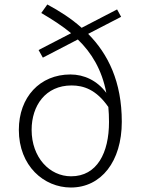

<svg xmlns="http://www.w3.org/2000/svg" viewBox="-20 -823 635 856"><path d="M297 -37C201 -37 121 -121 121 -244C121 -352 183 -442 299 -442C352 -442 409 -424 463 -346C465 -325 466 -303 466 -279C466 -142 413 -37 297 -37ZM520 -748 502 -781 344 -699C297 -741 245 -774 191 -803L164 -765C212 -737 257 -708 297 -675L152 -600L171 -566L327 -647C388 -588 434 -513 454 -409C413 -464 355 -491 294 -491C158 -491 64 -390 64 -244C64 -83 176 13 296 13C431 13 523 -103 523 -280C523 -459 462 -582 373 -672Z"/></svg>

Font: Noto Sans JP Light
Style: Regular
Weight: 300
Designer: Ryoko NISHIZUKA (kana & ideographs); Paul D. Hunt (Latin, Greek & Cyrillic); Wenlong ZHANG (bopomofo); Sandoll Communica
Foundry: Adobe Systems Incorporated
Version: Version 1.004;PS 1.004;hotconv 1.0.82;makeotf.lib2.5.63406